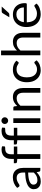

<svg xmlns="http://www.w3.org/2000/svg" viewBox="1388 -2164 784 3600"><g transform="rotate(-90 1780.0 -364.0)"><path d="M175 8Q137 8 104.5 -6Q72 -20 52.2 -49.8Q32.5 -79.5 32.5 -126.5Q32.5 -167.5 62.5 -202Q93.5 -238 163.2 -259.5Q233 -281 345 -284.5V-324Q345 -442 244.5 -443.5Q218.5 -443.5 198.8 -437.5Q179 -431.5 163.5 -423.2Q148 -415 136.5 -406.5Q125.5 -399.5 116.8 -394.8Q108 -390 100 -390Q83.5 -390 73.5 -406.5L57.5 -435Q140.5 -515 255.5 -515Q313 -515 352.2 -491Q391.5 -467 411.8 -424Q432 -381 432 -324V0H392.5Q365.5 0 361.5 -21L351.5 -69Q313 -32 273 -12Q233 8 175 8ZM201 -54.5Q246.5 -54.5 280.8 -72.2Q315 -90 345 -123V-228.5Q229 -224.5 173.5 -199.8Q118 -175 118 -131Q118 -104 129.2 -87.2Q140.5 -70.5 159.2 -62.5Q178 -54.5 201 -54.5Z M689.5 0H600.5V-431.5L544.5 -437.5Q520.5 -441.5 520.5 -460V-496.5H600.5V-545.5Q600.5 -606.5 622.8 -646.8Q645 -687 684.2 -707Q723.5 -727 774 -727Q808 -727 837 -717L835 -672.5Q834 -663.5 826.2 -661Q818.5 -658.5 804 -658.5Q781.5 -658.5 766.2 -656.8Q751 -655 735.5 -647.5Q687 -626 687 -543V-496.5H833V-432H689.5Z M1040 0H951V-431.5L895 -437.5Q871 -441.5 871 -460V-496.5H951V-545.5Q951 -606.5 973.2 -646.8Q995.5 -687 1034.8 -707Q1074 -727 1124.5 -727Q1158.5 -727 1187.5 -717L1185.5 -672.5Q1184.5 -663.5 1176.8 -661Q1169 -658.5 1154.5 -658.5Q1132 -658.5 1116.8 -656.8Q1101.5 -655 1086 -647.5Q1037.5 -626 1037.5 -543V-496.5H1183.5V-432H1040Z M1362.5 0H1273.5V-506.5H1362.5ZM1317 -603Q1292 -603 1273.5 -621.2Q1255 -639.5 1255 -666Q1255 -693 1273.5 -711.2Q1292 -729.5 1317 -729.5Q1342.5 -729.5 1362 -711.2Q1381.5 -693 1381.5 -666Q1381.5 -639.5 1362 -621.2Q1342.5 -603 1317 -603Z M1930 0H1841V-322.5Q1841 -377 1816 -410.2Q1791 -443.5 1735 -443.5Q1658.5 -443.5 1598 -373V0H1508.5V-506H1562Q1581 -506 1585.5 -488L1592.5 -433Q1625 -469.5 1666 -492Q1707.5 -514 1760.5 -514Q1816.5 -514 1854.2 -490Q1892 -466 1911 -423Q1930 -380 1930 -322.5Z M2261.5 7Q2200 7 2149.2 -22.8Q2098.5 -52.5 2068.2 -110.8Q2038 -169 2038 -254Q2038 -327.5 2064.8 -386.5Q2091.5 -445.5 2144.5 -480Q2197.5 -514.5 2276.5 -514.5Q2377.5 -514.5 2443 -449L2419.5 -416.5Q2415.5 -411 2411.5 -408.2Q2407.5 -405.5 2400.5 -405.5Q2390.5 -405.5 2377 -416.5Q2363.5 -426 2341.5 -435.5Q2319 -445.5 2282 -445.5Q2229.5 -445.5 2195.8 -421Q2162 -396.5 2145.8 -353.5Q2129.5 -310.5 2129.5 -254Q2129.5 -189.5 2148.5 -147Q2167.5 -104.5 2200.8 -83.2Q2234 -62 2277 -62Q2305.5 -62 2325.2 -68Q2345 -74 2358.2 -82.2Q2371.5 -90.5 2380.5 -98.5Q2388 -104.5 2394.2 -108.2Q2400.5 -112 2406.5 -112Q2418 -112 2423.5 -103.5L2449 -71Q2413 -29.5 2363.5 -11.2Q2314 7 2261.5 7Z M2965.5 0H2876.5V-322.5Q2876.5 -377.5 2851.5 -410.5Q2826.5 -443.5 2770 -443.5Q2694.5 -443.5 2633 -372.5V0H2544V-736H2633V-438.5Q2665.5 -474 2705.2 -494Q2745 -514 2796 -514Q2852 -514 2889.8 -490Q2927.5 -466 2946.5 -423Q2965.5 -380 2965.5 -322.5Z M3314.5 7Q3246.5 7 3191.8 -23.2Q3137 -53.5 3105 -113.8Q3073 -174 3073 -264Q3073 -332 3100.2 -388.8Q3127.5 -445.5 3180.2 -479.8Q3233 -514 3309.5 -514Q3369 -514 3417 -488.2Q3465 -462.5 3493 -412.2Q3521 -362 3521 -288.5Q3521 -268.5 3516.8 -261Q3512.5 -253.5 3499.5 -253.5H3161Q3164 -187 3184.5 -144.8Q3205 -102.5 3240.5 -82.8Q3276 -63 3322 -63Q3351.5 -63 3374 -69Q3396.5 -75 3413 -83.2Q3429.5 -91.5 3441.5 -99Q3450.5 -104.5 3457.8 -108.2Q3465 -112 3471 -112Q3482.5 -112 3488 -103.5L3513 -71Q3478.5 -31 3423.5 -12Q3369 7 3314.5 7ZM3441 -308.5Q3441 -348 3426.5 -379.8Q3412 -411.5 3383 -430.2Q3354 -449 3311.5 -449Q3266.5 -449 3235.8 -431.5Q3205 -414 3187.2 -382.5Q3169.5 -351 3164 -308.5ZM3309.5 -581.5H3256.5L3330.5 -702.5Q3337 -714 3345.8 -719Q3354.5 -724 3370 -724H3457L3340.5 -595.5Q3333.5 -588 3326.5 -584.8Q3319.5 -581.5 3309.5 -581.5Z"/></g></svg>

Font: Verano Sans
Style: Regular
Weight: 400
Designer: Lukasz Dziedzic with Adam Twardoch and Botio Nikoltchev
Foundry: tyPoland Lukasz Dziedzic
Version: Version 3.001;December 28, 2019;FontCreator 12.0.0.2547 64-b